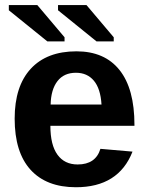

<svg xmlns="http://www.w3.org/2000/svg" viewBox="-20 -745 596 774"><path d="M183.1 -237.8Q183.1 -160.6 211.7 -121.3Q240.2 -82 293 -82Q365.7 -82 384.8 -145L514.2 -133.8Q458 9.8 286.1 9.8Q167 9.8 103 -60.8Q39.1 -131.3 39.1 -266.6Q39.1 -397.5 104 -467.8Q168.9 -538.1 288.1 -538.1Q401.9 -538.1 461.9 -462.6Q522 -387.2 522 -241.7V-237.8ZM389.2 -323.7Q385.3 -387.7 358.4 -419.7Q331.5 -451.7 286.1 -451.7Q237.8 -451.7 211.7 -418Q185.5 -384.3 184.1 -323.7ZM369.1 -578.1 213.9 -703.6V-724.6H328.6L438.5 -594.7V-578.1ZM170.9 -578.1 15.6 -703.6V-724.6H130.4L240.2 -594.7V-578.1Z"/></svg>

Font: Arimo
Style: Bold
Weight: 700
Designer: Steve Matteson
Foundry: Monotype Imaging Inc.
Version: Version 1.33